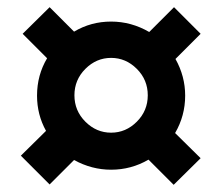

<svg xmlns="http://www.w3.org/2000/svg" viewBox="-20 -618 619 534"><path d="M538 -524 468 -454Q495 -406 495 -352Q495 -296 467 -248L538 -178L463 -104L393 -174Q345 -146 289 -146Q235 -146 186 -173L118 -105L38 -185L108 -254Q83 -299 83 -352Q83 -409 111 -456L43 -524L118 -598L186 -530Q233 -558 289 -558Q345 -558 395 -529L464 -598ZM217.5 -279.5Q248 -249 289 -249Q330 -249 360.5 -279.5Q391 -310 391 -353Q391 -396 360.5 -426.5Q330 -457 289 -457Q248 -457 217.5 -426.5Q187 -396 187 -353Q187 -310 217.5 -279.5Z"/></svg>

Font: Ezarion Extra Bold
Style: Regular
Weight: 800
Designer: Natanael Gama
Version: Version 1.001;PS 001.001;hotconv 1.0.70;makeotf.lib2.5.58329